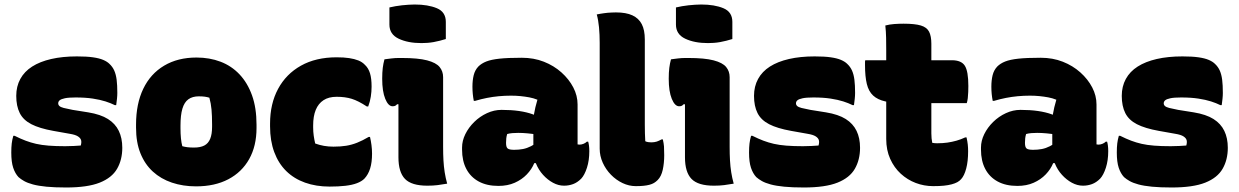

<svg xmlns="http://www.w3.org/2000/svg" viewBox="-20 -814 5490 851"><path d="M269 -166Q290 -166 307 -167Q324 -168 338 -169Q342 -183 339.5 -192.5Q337 -202 325.5 -209.5Q314 -217 289 -221L216 -234Q155 -245 119 -263.5Q83 -282 67.5 -313Q52 -344 52 -389Q52 -431 70 -464Q88 -497 122.5 -519Q157 -541 207 -552.5Q257 -564 321 -564Q364 -564 392 -560Q420 -556 437.5 -548.5Q455 -541 465 -531Q479 -518 486.5 -501Q494 -484 497 -460.5Q500 -437 500 -402Q500 -390 498.5 -376Q497 -362 495 -348H489Q471 -357 447.5 -364.5Q424 -372 391.5 -377Q359 -382 315 -382Q284 -382 267.5 -378.5Q251 -375 244.5 -369.5Q238 -364 238 -356Q238 -349 243.5 -344Q249 -339 262.5 -335.5Q276 -332 302 -327L371 -316Q426 -307 458.5 -286.5Q491 -266 506.5 -234Q522 -202 522 -159Q522 -106 499 -66Q476 -26 422 -4.5Q368 17 273 17Q222 17 186 13.5Q150 10 126 3.5Q102 -3 87 -11.5Q72 -20 62 -29Q47 -45 38.5 -70.5Q30 -96 30 -138Q30 -161 32 -178Q34 -195 39 -212H45Q71 -199 93.5 -190.5Q116 -182 140 -176.5Q164 -171 195.5 -168.5Q227 -166 269 -166Z M851 -559Q909 -559 957.5 -540.5Q1006 -522 1041.5 -484.5Q1077 -447 1097 -391.5Q1117 -336 1117 -261V-247Q1117 -167 1084.5 -109Q1052 -51 992 -19.5Q932 12 849 12Q791 12 742 -4.5Q693 -21 657.5 -53.5Q622 -86 602.5 -134.5Q583 -183 583 -248V-262Q583 -354 615 -420.5Q647 -487 707.5 -523Q768 -559 851 -559ZM861 -387Q833 -387 815 -374Q797 -361 788.5 -332.5Q780 -304 780 -257V-246Q780 -221 782 -201Q784 -181 788 -166Q799 -163 810.5 -161.5Q822 -160 840 -160Q868 -160 885.5 -169Q903 -178 911.5 -198.5Q920 -219 920 -252V-263Q920 -301 917.5 -328.5Q915 -356 908 -381Q898 -384 887.5 -385.5Q877 -387 861 -387Z M1472 -560Q1504 -560 1527.5 -556.5Q1551 -553 1568.5 -546Q1586 -539 1598 -526Q1613 -512 1620 -489Q1627 -466 1627 -430Q1627 -408 1623.5 -385.5Q1620 -363 1612 -342H1606Q1568 -367 1539 -376Q1510 -385 1472 -385Q1437 -385 1414 -370Q1391 -355 1379.5 -327Q1368 -299 1368 -258V-249Q1368 -230 1370.5 -212.5Q1373 -195 1377 -178Q1396 -171 1416 -167.5Q1436 -164 1458 -164Q1490 -164 1514.5 -168Q1539 -172 1563 -181.5Q1587 -191 1614 -207H1620Q1624 -190 1626.5 -171Q1629 -152 1629 -133Q1629 -94 1620.5 -67Q1612 -40 1595 -22Q1583 -10 1562 -2Q1541 6 1510.5 9.5Q1480 13 1441 13Q1381 13 1332 -4.5Q1283 -22 1248.5 -56Q1214 -90 1195.5 -140Q1177 -190 1177 -254V-266Q1177 -354 1212.5 -420Q1248 -486 1314 -523Q1380 -560 1472 -560Z M1746 -117Q1746 -138 1746 -160.5Q1746 -183 1746 -207.5Q1746 -232 1746 -256.5Q1746 -281 1746 -305.5Q1746 -330 1746 -352H1740Q1738 -350 1736 -348Q1734 -346 1731.5 -345Q1729 -344 1726.5 -343.5Q1724 -343 1720 -343Q1701 -343 1687.5 -376Q1674 -409 1674 -465Q1674 -493 1676.5 -513Q1679 -533 1684 -551Q1691 -552 1699 -553Q1707 -554 1715 -555Q1723 -556 1731 -556.5Q1739 -557 1747 -557Q1755 -557 1761 -557Q1833 -557 1873 -546.5Q1913 -536 1928.5 -517Q1944 -498 1944 -472Q1944 -436 1944 -397.5Q1944 -359 1944 -319Q1944 -279 1944 -239.5Q1944 -200 1944 -163Q1944 -131 1945.5 -103.5Q1947 -76 1951 -50.5Q1955 -25 1962 0Q1939 4 1919.5 6.5Q1900 9 1874 9Q1804 9 1775 -21Q1746 -51 1746 -117ZM1706 -781Q1719 -784 1733 -786.5Q1747 -789 1761.5 -790.5Q1776 -792 1790.5 -793Q1805 -794 1818 -794Q1877 -794 1916.5 -777.5Q1956 -761 1956 -717V-641Q1943 -637 1929.5 -633.5Q1916 -630 1902 -627.5Q1888 -625 1874 -624Q1860 -623 1848 -623Q1788 -623 1747 -642.5Q1706 -662 1706 -705Z M2540 -351Q2540 -337 2540 -322.5Q2540 -308 2540 -293Q2540 -278 2540 -263.5Q2540 -249 2540 -234Q2540 -219 2540 -204Q2540 -189 2540 -174Q2541 -174 2544 -173.5Q2547 -173 2549 -173Q2557 -173 2566 -176.5Q2575 -180 2581 -186H2587Q2589 -180 2590.5 -169Q2592 -158 2592 -144Q2592 -103 2581.5 -70.5Q2571 -38 2556 -22Q2539 -5 2520 2Q2501 9 2480 9Q2455 9 2431 -4Q2407 -17 2387 -39Q2367 -61 2355.5 -89.5Q2344 -118 2344 -148Q2344 -181 2344 -212.5Q2344 -244 2344 -277Q2344 -291 2346.5 -306.5Q2349 -322 2353 -338.5Q2357 -355 2362 -372Q2345 -379 2326 -382.5Q2307 -386 2287 -388Q2267 -390 2245 -390Q2217 -390 2190.5 -387.5Q2164 -385 2138.5 -380Q2113 -375 2086 -367H2080Q2077 -382 2075.5 -397.5Q2074 -413 2074 -430Q2074 -458 2079.5 -480.5Q2085 -503 2100 -519Q2114 -533 2135.5 -541.5Q2157 -550 2194 -554Q2231 -558 2293 -558Q2346 -558 2390.5 -540.5Q2435 -523 2468.5 -493Q2502 -463 2521 -426.5Q2540 -390 2540 -351ZM2223 -180Q2223 -162 2230 -156Q2237 -150 2259 -150Q2280 -150 2298 -153.5Q2316 -157 2333.5 -166Q2351 -175 2370 -189L2377 -91H2348Q2337 -64 2315 -41Q2293 -18 2261.5 -4Q2230 10 2189 10Q2138 10 2102 -9.5Q2066 -29 2047 -65Q2028 -101 2028 -151V-160Q2028 -190 2042.5 -219.5Q2057 -249 2082 -273.5Q2107 -298 2138.5 -312.5Q2170 -327 2203 -327Q2246 -327 2280.5 -322Q2315 -317 2341 -307.5Q2367 -298 2383 -285Q2392 -279 2397.5 -268Q2403 -257 2405.5 -241.5Q2408 -226 2408 -205Q2386 -213 2363 -217Q2340 -221 2318 -223Q2296 -225 2277 -225Q2263 -225 2251 -224Q2239 -223 2228 -220Q2225 -210 2224 -201Q2223 -192 2223 -182Z M2638 -624Q2638 -661 2635 -693Q2632 -725 2625 -750Q2633 -752 2641 -753Q2649 -754 2657.5 -755.5Q2666 -757 2674.5 -757.5Q2683 -758 2692 -758.5Q2701 -759 2710 -759Q2755 -759 2783 -746Q2811 -733 2824.5 -707Q2838 -681 2838 -639Q2838 -601 2838 -563Q2838 -525 2838 -488Q2838 -451 2838 -413Q2838 -375 2838 -337Q2838 -299 2838 -262Q2838 -242 2838.5 -223.5Q2839 -205 2840 -188Q2846 -185 2853.5 -184Q2861 -183 2867 -183Q2874 -183 2880 -184Q2886 -185 2891 -186.5Q2896 -188 2901 -190.5Q2906 -193 2912 -196H2918Q2922 -178 2923 -165Q2924 -152 2924 -126Q2924 -91 2917.5 -61.5Q2911 -32 2895 -16Q2887 -8 2878.5 -3Q2870 2 2858.5 5Q2847 8 2832.5 9.5Q2818 11 2798 11Q2768 11 2739.5 -2.5Q2711 -16 2688 -39.5Q2665 -63 2651.5 -93Q2638 -123 2638 -155Q2638 -215 2638 -274Q2638 -333 2638 -391.5Q2638 -450 2638 -508Q2638 -566 2638 -624Z M3016 -117Q3016 -138 3016 -160.5Q3016 -183 3016 -207.5Q3016 -232 3016 -256.5Q3016 -281 3016 -305.5Q3016 -330 3016 -352H3010Q3008 -350 3006 -348Q3004 -346 3001.5 -345Q2999 -344 2996.5 -343.5Q2994 -343 2990 -343Q2971 -343 2957.5 -376Q2944 -409 2944 -465Q2944 -493 2946.5 -513Q2949 -533 2954 -551Q2961 -552 2969 -553Q2977 -554 2985 -555Q2993 -556 3001 -556.5Q3009 -557 3017 -557Q3025 -557 3031 -557Q3103 -557 3143 -546.5Q3183 -536 3198.5 -517Q3214 -498 3214 -472Q3214 -436 3214 -397.5Q3214 -359 3214 -319Q3214 -279 3214 -239.5Q3214 -200 3214 -163Q3214 -131 3215.5 -103.5Q3217 -76 3221 -50.5Q3225 -25 3232 0Q3209 4 3189.5 6.5Q3170 9 3144 9Q3074 9 3045 -21Q3016 -51 3016 -117ZM2976 -781Q2989 -784 3003 -786.5Q3017 -789 3031.5 -790.5Q3046 -792 3060.5 -793Q3075 -794 3088 -794Q3147 -794 3186.5 -777.5Q3226 -761 3226 -717V-641Q3213 -637 3199.5 -633.5Q3186 -630 3172 -627.5Q3158 -625 3144 -624Q3130 -623 3118 -623Q3058 -623 3017 -642.5Q2976 -662 2976 -705Z M3539 -166Q3560 -166 3577 -167Q3594 -168 3608 -169Q3612 -183 3609.5 -192.5Q3607 -202 3595.5 -209.5Q3584 -217 3559 -221L3486 -234Q3425 -245 3389 -263.5Q3353 -282 3337.5 -313Q3322 -344 3322 -389Q3322 -431 3340 -464Q3358 -497 3392.5 -519Q3427 -541 3477 -552.5Q3527 -564 3591 -564Q3634 -564 3662 -560Q3690 -556 3707.5 -548.5Q3725 -541 3735 -531Q3749 -518 3756.5 -501Q3764 -484 3767 -460.5Q3770 -437 3770 -402Q3770 -390 3768.5 -376Q3767 -362 3765 -348H3759Q3741 -357 3717.5 -364.5Q3694 -372 3661.5 -377Q3629 -382 3585 -382Q3554 -382 3537.5 -378.5Q3521 -375 3514.5 -369.5Q3508 -364 3508 -356Q3508 -349 3513.5 -344Q3519 -339 3532.5 -335.5Q3546 -332 3572 -327L3641 -316Q3696 -307 3728.5 -286.5Q3761 -266 3776.5 -234Q3792 -202 3792 -159Q3792 -106 3769 -66Q3746 -26 3692 -4.5Q3638 17 3543 17Q3492 17 3456 13.5Q3420 10 3396 3.5Q3372 -3 3357 -11.5Q3342 -20 3332 -29Q3317 -45 3308.5 -70.5Q3300 -96 3300 -138Q3300 -161 3302 -178Q3304 -195 3309 -212H3315Q3341 -199 3363.5 -190.5Q3386 -182 3410 -176.5Q3434 -171 3465.5 -168.5Q3497 -166 3539 -166Z M3815 -547H4199Q4241 -547 4256.5 -522.5Q4272 -498 4272 -433Q4272 -421 4271.5 -406.5Q4271 -392 4269.5 -379Q4268 -366 4265 -357H3990Q3938 -357 3904 -364.5Q3870 -372 3850 -390.5Q3830 -409 3822 -442Q3814 -475 3814 -525Q3814 -529 3814 -533Q3814 -537 3814 -540.5Q3814 -544 3815 -547ZM4264 -205Q4268 -187 4269.5 -173Q4271 -159 4271 -144Q4271 -99 4262.5 -67Q4254 -35 4240 -20Q4233 -12 4223 -6.5Q4213 -1 4198 3Q4183 7 4163.5 9Q4144 11 4116 11Q4076 11 4039 -3Q4002 -17 3972.5 -44Q3943 -71 3925.5 -110Q3908 -149 3908 -198Q3908 -247 3908 -296Q3908 -345 3908 -394Q3908 -443 3908 -492.5Q3908 -542 3908 -591Q3908 -618 3907.5 -646Q3907 -674 3904 -701Q3923 -706 3944 -707.5Q3965 -709 3985 -709Q4035 -709 4061.5 -701Q4088 -693 4098 -673.5Q4108 -654 4108 -620Q4108 -570 4108 -520.5Q4108 -471 4108 -421.5Q4108 -372 4108 -322.5Q4108 -273 4108 -223Q4108 -211 4109 -201Q4110 -191 4112 -181Q4117 -180 4122 -179.5Q4127 -179 4134 -179Q4159 -179 4179.5 -182Q4200 -185 4219.5 -190.5Q4239 -196 4258 -205Z M4840 -351Q4840 -337 4840 -322.5Q4840 -308 4840 -293Q4840 -278 4840 -263.5Q4840 -249 4840 -234Q4840 -219 4840 -204Q4840 -189 4840 -174Q4841 -174 4844 -173.5Q4847 -173 4849 -173Q4857 -173 4866 -176.5Q4875 -180 4881 -186H4887Q4889 -180 4890.5 -169Q4892 -158 4892 -144Q4892 -103 4881.5 -70.5Q4871 -38 4856 -22Q4839 -5 4820 2Q4801 9 4780 9Q4755 9 4731 -4Q4707 -17 4687 -39Q4667 -61 4655.5 -89.5Q4644 -118 4644 -148Q4644 -181 4644 -212.5Q4644 -244 4644 -277Q4644 -291 4646.5 -306.5Q4649 -322 4653 -338.5Q4657 -355 4662 -372Q4645 -379 4626 -382.5Q4607 -386 4587 -388Q4567 -390 4545 -390Q4517 -390 4490.5 -387.5Q4464 -385 4438.5 -380Q4413 -375 4386 -367H4380Q4377 -382 4375.5 -397.5Q4374 -413 4374 -430Q4374 -458 4379.5 -480.5Q4385 -503 4400 -519Q4414 -533 4435.5 -541.5Q4457 -550 4494 -554Q4531 -558 4593 -558Q4646 -558 4690.5 -540.5Q4735 -523 4768.5 -493Q4802 -463 4821 -426.5Q4840 -390 4840 -351ZM4523 -180Q4523 -162 4530 -156Q4537 -150 4559 -150Q4580 -150 4598 -153.5Q4616 -157 4633.5 -166Q4651 -175 4670 -189L4677 -91H4648Q4637 -64 4615 -41Q4593 -18 4561.5 -4Q4530 10 4489 10Q4438 10 4402 -9.5Q4366 -29 4347 -65Q4328 -101 4328 -151V-160Q4328 -190 4342.5 -219.5Q4357 -249 4382 -273.5Q4407 -298 4438.5 -312.5Q4470 -327 4503 -327Q4546 -327 4580.5 -322Q4615 -317 4641 -307.5Q4667 -298 4683 -285Q4692 -279 4697.5 -268Q4703 -257 4705.5 -241.5Q4708 -226 4708 -205Q4686 -213 4663 -217Q4640 -221 4618 -223Q4596 -225 4577 -225Q4563 -225 4551 -224Q4539 -223 4528 -220Q4525 -210 4524 -201Q4523 -192 4523 -182Z M5169 -166Q5190 -166 5207 -167Q5224 -168 5238 -169Q5242 -183 5239.5 -192.5Q5237 -202 5225.5 -209.5Q5214 -217 5189 -221L5116 -234Q5055 -245 5019 -263.5Q4983 -282 4967.5 -313Q4952 -344 4952 -389Q4952 -431 4970 -464Q4988 -497 5022.5 -519Q5057 -541 5107 -552.5Q5157 -564 5221 -564Q5264 -564 5292 -560Q5320 -556 5337.5 -548.5Q5355 -541 5365 -531Q5379 -518 5386.5 -501Q5394 -484 5397 -460.5Q5400 -437 5400 -402Q5400 -390 5398.5 -376Q5397 -362 5395 -348H5389Q5371 -357 5347.5 -364.5Q5324 -372 5291.5 -377Q5259 -382 5215 -382Q5184 -382 5167.5 -378.5Q5151 -375 5144.5 -369.5Q5138 -364 5138 -356Q5138 -349 5143.5 -344Q5149 -339 5162.5 -335.5Q5176 -332 5202 -327L5271 -316Q5326 -307 5358.5 -286.5Q5391 -266 5406.5 -234Q5422 -202 5422 -159Q5422 -106 5399 -66Q5376 -26 5322 -4.5Q5268 17 5173 17Q5122 17 5086 13.5Q5050 10 5026 3.5Q5002 -3 4987 -11.5Q4972 -20 4962 -29Q4947 -45 4938.5 -70.5Q4930 -96 4930 -138Q4930 -161 4932 -178Q4934 -195 4939 -212H4945Q4971 -199 4993.5 -190.5Q5016 -182 5040 -176.5Q5064 -171 5095.5 -168.5Q5127 -166 5169 -166Z"/></svg>

Font: Recursive Casual Black
Style: Regular
Weight: 900
Version: Version 1.047